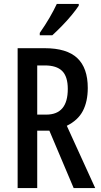

<svg xmlns="http://www.w3.org/2000/svg" viewBox="-20 -960 516 980"><path d="M208 -714Q321 -714 374.5 -663.5Q428 -613 428 -511Q428 -442 403 -394Q378 -346 321 -318L466 0H356L232 -293H170V0H70V-714ZM209 -626H170V-375H216Q326 -375 326 -506Q326 -569 297.5 -597.5Q269 -626 209 -626ZM382 -931Q369 -911 345.5 -882.5Q322 -854 295 -826.5Q268 -799 247 -780H183V-792Q211 -832 232.5 -869Q254 -906 270 -940H382Z"/></svg>

Font: Noto Sans Ethiopic ExtraCondensed Medium
Style: Regular
Weight: 500
Width: 2
Designer: Monotype Design Team
Foundry: Monotype Imaging Inc.
Version: Version 2.102; ttfautohint (v1.8.4.7-5d5b)